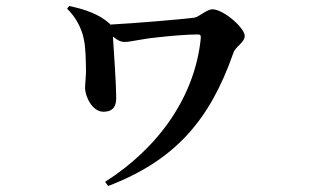

<svg xmlns="http://www.w3.org/2000/svg" viewBox="-20 -559 1040 641"><path d="M211 -539 204 -530C233 -502 252 -465 259 -432C267 -397 266 -358 267 -332C268 -306 264 -282 264 -266C264 -237 288 -186 325 -186C361 -186 368 -208 368 -233C368 -276 360 -389 357 -437C372 -425 382 -419 396 -419C417 -419 452 -429 503 -434C547 -439 604 -444 640 -444C650 -444 651 -441 650 -428C630 -239 513 -68 331 48L341 62C563 -23 680 -156 759 -382C766 -404 797 -417 797 -439C797 -466 726 -528 689 -528C671 -528 645 -503 629 -500C592 -495 428 -481 348 -477L346 -480C311 -512 263 -528 211 -539Z"/></svg>

Font: Noto Serif CJK HK
Style: Bold
Weight: 700
Designer: Ryoko NISHIZUKA 西塚涼子 (kana & ideographs); Frank Grießhammer (Latin, Greek & Cyrillic); Wenlong ZHANG 张文龙 (bopomofo); San
Foundry: Adobe
Version: Version 2.001;hotconv 1.1.0;makeotfexe 2.6.0